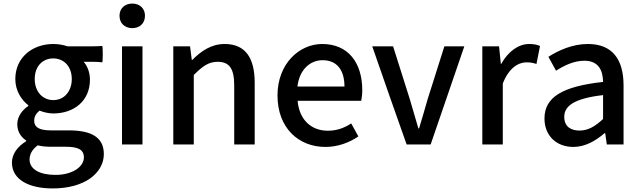

<svg xmlns="http://www.w3.org/2000/svg" viewBox="-20 -811 3597 1078"><path d="M486 191C535 156 563 108 563 54C563 -39 495 -79 366 -79H264C194 -79 172 -101 172 -133C172 -160 185 -175 202 -190C226 -180 255 -174 279 -174C394 -174 485 -243 485 -364C485 -405 470 -441 450 -464H502C520 -464 541 -463 554 -461C558 -464 558 -551 554 -553C538 -552 522 -551 505 -551H456H359C338 -558 310 -564 279 -564C165 -564 66 -491 66 -367C66 -301 101 -249 139 -220V-216C107 -195 77 -158 77 -114C77 -70 99 -41 127 -22V-18C76 13 47 56 47 102C47 198 143 247 276 247C364 247 436 226 486 191ZM352 -280C334 -260 308 -249 279 -249C251 -249 225 -260 206 -280C187 -301 175 -330 175 -367C175 -441 221 -483 279 -483C337 -483 383 -440 383 -367C383 -330 371 -301 352 -280ZM185 148C160 133 146 112 146 85C146 57 159 29 192 5C215 11 240 13 266 13H349C415 13 451 27 451 73C451 99 435 123 408 141C380 159 340 171 292 171C247 171 210 163 185 148Z M780 -275V-551H665V0H722H780ZM671 -672C684 -660 702 -653 723 -653C744 -653 762 -660 774 -672C787 -684 794 -702 794 -723C794 -763 765 -791 723 -791C680 -791 651 -763 651 -723C651 -702 658 -684 671 -672Z M953 -275V0H1010H1068V-390C1117 -439 1151 -464 1202 -464C1267 -464 1295 -427 1295 -332V0H1410V-346C1410 -486 1358 -564 1241 -564C1166 -564 1109 -524 1059 -474H1057L1047 -551H953Z M1918 -245H2008C2011 -259 2014 -281 2014 -304C2014 -459 1935 -564 1789 -564C1661 -564 1538 -454 1538 -275C1538 -93 1656 14 1807 14C1878 14 1942 -11 1992 -45L1952 -118C1912 -92 1870 -77 1821 -77C1726 -77 1660 -140 1651 -245H1829ZM1716 -325H1650C1661 -421 1722 -473 1791 -473C1871 -473 1914 -419 1914 -325H1782Z M2166 -275 2263 0H2330H2398L2587 -551H2475L2381 -254C2366 -200 2349 -144 2333 -90H2329C2313 -144 2297 -200 2281 -254L2187 -551H2070Z M2688 -275V0H2745H2803V-342C2837 -430 2891 -461 2936 -461C2959 -461 2972 -458 2992 -452L3012 -553C2995 -560 2978 -564 2951 -564C2891 -564 2833 -522 2794 -452H2792L2782 -551H2688Z M3481 -248V-331C3481 -478 3418 -564 3281 -564C3193 -564 3116 -528 3059 -492L3102 -414C3149 -444 3203 -470 3261 -470C3342 -470 3365 -414 3366 -351C3137 -326 3037 -265 3037 -146C3037 -49 3104 14 3199 14C3265 14 3324 -20 3374 -63H3378L3387 0H3481V-165ZM3196 -232C3230 -252 3285 -268 3366 -277V-210V-143C3321 -101 3282 -78 3234 -78C3185 -78 3148 -100 3148 -155C3148 -186 3162 -211 3196 -232Z"/></svg>

Font: GenSekiGothic2 TW M
Style: Regular
Weight: 500
Version: Version 2.100;PS 2.1;hotconv 16.6.51;makeotf.lib2.5.65220 DE